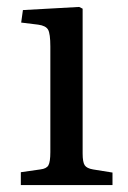

<svg xmlns="http://www.w3.org/2000/svg" viewBox="-20 -533 370 553"><path d="M40 0V-37L96 -45Q114 -47 119.5 -57Q125 -67 125 -95V-399Q125 -436 118.5 -447.5Q112 -459 90 -462L41 -468L46 -504L208 -513L218 -508V-91Q218 -66 224 -57Q230 -48 248 -45L304 -36V0Z"/></svg>

Font: Literata 36pt
Style: Regular
Weight: 400
Designer: Latin by Veronika Burian and Jose Scaglione. Greek by Irene Vlachou. Cyrillic by Vera Evstafieva.
Foundry: TypeTogether
Version: Version 3.002